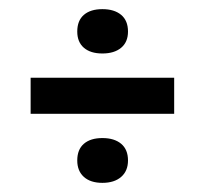

<svg xmlns="http://www.w3.org/2000/svg" viewBox="-20 -516 448 420"><path d="M47 -267V-346H361V-267ZM204 -399Q178 -399 163.5 -411.5Q149 -424 149 -447Q149 -471 163.5 -483.5Q178 -496 204 -496Q230 -496 245 -483.5Q260 -471 260 -447Q260 -424 245 -411.5Q230 -399 204 -399ZM204 -116Q178 -116 163.5 -129Q149 -142 149 -165Q149 -189 163.5 -201.5Q178 -214 204 -214Q230 -214 245 -201.5Q260 -189 260 -165Q260 -142 245 -129Q230 -116 204 -116Z"/></svg>

Font: Bricolage Grotesque 72pt SemiCondensed
Style: Regular
Weight: 400
Width: 4
Designer: Mathieu Triay
Foundry: Atelier Triay
Version: Version 1.001;gftools[0.9.33.dev8+g029e19f]